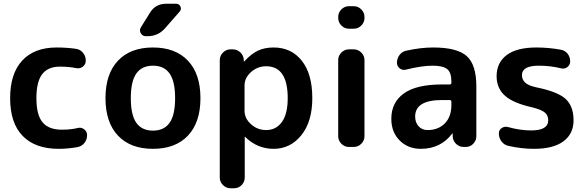

<svg xmlns="http://www.w3.org/2000/svg" viewBox="-20 -783 3130 1023"><path d="M292 10Q168 10 101 -58.5Q34 -127 34 -260Q34 -391 98.5 -460.5Q163 -530 282 -530Q335 -530 384 -523Q407 -520 422 -502Q437 -484 437 -460Q437 -440 421.5 -428Q406 -416 386 -420Q347 -428 299 -428Q236 -428 205 -388Q174 -348 174 -260Q174 -170 207 -131Q240 -92 309 -92Q358 -92 394 -101Q413 -106 428.5 -94Q444 -82 444 -63Q444 -39 429.5 -21Q415 -3 392 1Q341 10 292 10Z M883.5 -391.5Q854 -433 795 -433Q736 -433 706.5 -391.5Q677 -350 677 -260Q677 -170 706.5 -128.5Q736 -87 795 -87Q854 -87 883.5 -128.5Q913 -170 913 -260Q913 -350 883.5 -391.5ZM981.5 -60.5Q915 10 795 10Q675 10 608.5 -60.5Q542 -131 542 -260Q542 -389 608.5 -459.5Q675 -530 795 -530Q915 -530 981.5 -459.5Q1048 -389 1048 -260Q1048 -131 981.5 -60.5ZM865 -763H918Q935 -763 941.5 -748Q948 -733 937 -721L859 -632Q822 -590 765 -590H758Q739 -590 730 -606Q721 -622 731 -638L779 -715Q808 -763 865 -763Z M1283 -328V-192Q1283 -152 1317.5 -121Q1352 -90 1398 -90Q1451 -90 1482 -133Q1513 -176 1513 -260Q1513 -430 1398 -430Q1352 -430 1317.5 -399Q1283 -368 1283 -328ZM1208 220Q1185 220 1168 203Q1151 186 1151 163V-463Q1151 -486 1168 -503Q1185 -520 1208 -520H1220Q1244 -520 1261 -503.5Q1278 -487 1279 -463V-456Q1279 -455 1280 -455Q1281 -455 1282 -456Q1318 -496 1354 -513Q1390 -530 1438 -530Q1532 -530 1588 -459.5Q1644 -389 1644 -260Q1644 -135 1585.5 -62.5Q1527 10 1438 10Q1351 10 1287 -53Q1286 -54 1285 -54Q1284 -54 1284 -53V163Q1284 186 1267.5 203Q1251 220 1228 220Z M1839 0Q1816 0 1799 -17Q1782 -34 1782 -57V-463Q1782 -486 1799 -503Q1816 -520 1839 -520H1865Q1888 -520 1905 -503Q1922 -486 1922 -463V-57Q1922 -34 1905 -17Q1888 0 1865 0ZM1839 -630Q1816 -630 1799 -647Q1782 -664 1782 -687V-693Q1782 -716 1799 -733Q1816 -750 1839 -750H1865Q1888 -750 1905 -733Q1922 -716 1922 -693V-687Q1922 -664 1905 -647Q1888 -630 1865 -630Z M2335 -250Q2192 -250 2192 -162Q2192 -130 2210.5 -110Q2229 -90 2258 -90Q2315 -90 2350 -125.5Q2385 -161 2385 -223V-241Q2385 -250 2376 -250ZM2222 10Q2154 10 2109.5 -34.5Q2065 -79 2065 -150Q2065 -237 2131.5 -285Q2198 -333 2335 -333H2376Q2385 -333 2385 -342V-350Q2385 -396 2363 -414.5Q2341 -433 2285 -433Q2227 -433 2143 -412Q2125 -407 2110 -418.5Q2095 -430 2095 -449Q2095 -472 2109 -490.5Q2123 -509 2145 -513Q2221 -530 2288 -530Q2416 -530 2467 -484Q2518 -438 2518 -323V-57Q2518 -34 2501.5 -17Q2485 0 2462 0H2451Q2427 0 2410 -16.5Q2393 -33 2392 -57V-71Q2392 -72 2391 -72Q2389 -72 2389 -71Q2328 10 2222 10Z M2820 -210Q2715 -233 2670.5 -273Q2626 -313 2626 -377Q2626 -449 2679.5 -489.5Q2733 -530 2838 -530Q2904 -530 2969 -518Q2991 -514 3004.5 -496.5Q3018 -479 3018 -456Q3018 -437 3003 -425.5Q2988 -414 2969 -419Q2913 -433 2851 -433Q2761 -433 2761 -383Q2761 -359 2778 -343Q2795 -327 2836 -318Q2951 -295 2993.5 -256Q3036 -217 3036 -142Q3036 -70 2982 -30Q2928 10 2825 10Q2758 10 2688 -6Q2666 -11 2652 -29.5Q2638 -48 2638 -72Q2638 -91 2653.5 -101Q2669 -111 2687 -106Q2752 -88 2810 -88Q2901 -88 2901 -142Q2901 -168 2883.5 -183Q2866 -198 2820 -210Z"/></svg>

Font: Rounded Mplus 1c Bold
Style: Bold
Weight: 700
Version: Version 1.059.20150529